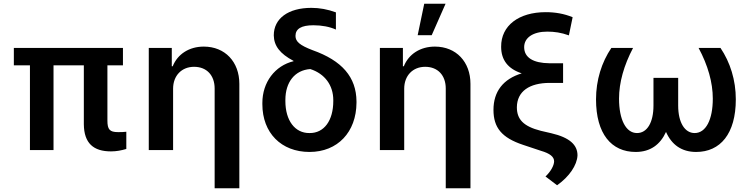

<svg xmlns="http://www.w3.org/2000/svg" viewBox="-20 -802 3994 1026"><path d="M637 -546H54V-453H140V0H266V-453H428V-138C429 -36 480 7 573 7C602 7 628 2 655 -6V-98C640 -96 627 -96 611 -96C566 -96 554 -110 554 -158V-453H637Z M905 -328C905 -398 951 -445 1017 -445C1085 -445 1127 -399 1127 -329V204H1259V-354C1259 -471 1183 -553 1069 -553C991 -553 929 -513 903 -448H898V-546H775V0H905Z M1443 -613C1444 -557 1476 -515 1548 -477L1549 -475C1449 -451 1382 -362 1382 -252V-245C1382 -92 1483 10 1634 10C1784 10 1884 -96 1885 -253V-260C1884 -390 1808 -478 1650 -534C1582 -560 1559 -580 1559 -610C1559 -648 1590 -667 1655 -667C1700 -667 1742 -659 1775 -644V-736C1731 -752 1688 -760 1644 -760C1520 -760 1443 -703 1443 -613ZM1505 -262V-268C1505 -363 1555 -427 1638 -433C1716 -408 1761 -346 1761 -267V-262C1761 -158 1712 -90 1634 -91C1556 -90 1505 -158 1505 -262Z M2140 -328C2140 -398 2186 -445 2252 -445C2320 -445 2362 -399 2362 -329V204H2494V-354C2494 -471 2418 -553 2304 -553C2226 -553 2164 -513 2138 -448H2133V-546H2010V0H2140ZM2212 -614H2287L2361 -782H2247Z M3020 -613 3040 -710C2994 -729 2946 -737 2896 -737C2752 -737 2657 -665 2658 -552C2658 -481 2695 -434 2768 -410C2669 -380 2617 -313 2617 -215C2617 -120 2661 -66 2775 -28L2871 4C2919 18 2941 36 2941 60C2941 81 2924 114 2895 141L2957 188C3021 143 3064 81 3066 28C3066 -27 3025 -67 2926 -90L2870 -103C2776 -127 2742 -165 2742 -229C2743 -314 2809 -359 2918 -359H2989V-464H2915C2830 -465 2781 -494 2781 -550C2781 -601 2829 -633 2904 -633C2943 -633 2978 -628 3020 -613Z M3363 -546H3247C3195 -469 3165 -374 3165 -271C3165 -87 3247 10 3377 10C3455 10 3508 -29 3539 -97C3569 -29 3622 10 3700 10C3829 10 3912 -87 3912 -271C3912 -374 3882 -469 3830 -546H3713C3763 -453 3789 -361 3789 -275C3789 -162 3752 -91 3692 -91C3640 -91 3604 -146 3604 -238V-386H3472V-238C3472 -147 3438 -91 3384 -91C3325 -91 3288 -162 3288 -275C3288 -361 3314 -453 3363 -546Z"/></svg>

Font: Wafeq Semi Bold
Style: Regular
Weight: 600
Designer: Rasmus Andersson & Azza Alameddine
Foundry: Google & TypeTogether
Version: Version 3.000;January 28, 2025;FontCreator 15.0.0.3014 64-bi